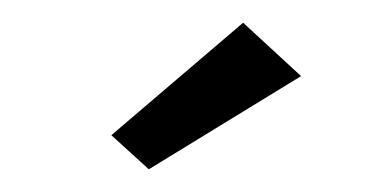

<svg xmlns="http://www.w3.org/2000/svg" viewBox="-20 -708 343 169"><path d="M111 -559 78 -589 194 -688 245 -641Z"/></svg>

Font: Homenaje
Style: Regular
Weight: 400
Version: Version 1.002